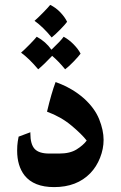

<svg xmlns="http://www.w3.org/2000/svg" viewBox="-20 -754 493 784"><path d="M349 -47Q294 10 201 10Q118 10 80 -38Q50 -77 50 -139Q50 -160 52.5 -176Q55 -192 56 -196L104 -214V-209Q104 -165 121.5 -146Q139 -127 181 -127H222Q266 -127 293 -144Q320 -161 334 -180Q314 -206 271.5 -241.5Q229 -277 172 -298Q190 -374 207 -419Q212 -417 230 -410Q248 -403 273.5 -388Q299 -373 323 -352Q367 -312 385 -267Q403 -222 403 -183Q403 -146 388.5 -109.5Q374 -73 349 -47ZM121 -669Q134 -680 156 -702.5Q178 -725 185 -734Q208 -723 226.5 -703.5Q245 -684 254 -665Q247 -655 226.5 -634Q206 -613 191 -601Q157 -643 121 -669ZM309 -535Q302 -525 281.5 -503.5Q261 -482 246 -471Q220 -503 193 -526Q160 -491 136 -471Q98 -516 66 -539Q79 -550 101 -572.5Q123 -595 130 -604Q167 -584 190 -551Q228 -587 240 -604Q262 -592 281 -572.5Q300 -553 309 -535Z"/></svg>

Font: Mirza
Style: Bold
Weight: 700
Designer: Arabic design by Kourosh Beigpour, Latin design by Eduardo Tunni, engineering by Lasse Fister
Version: Version 1.0010g